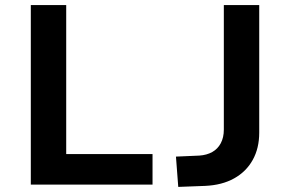

<svg xmlns="http://www.w3.org/2000/svg" viewBox="-20 -725 1139 754"><path d="M101 0V-705H240V-120H579V0ZM680 9 671 -110 763 -114Q792 -116 813.5 -128Q835 -140 847 -162.5Q859 -185 859 -216V-705H998V-204Q998 -143 972.5 -97Q947 -51 899.5 -24.5Q852 2 786 5Z"/></svg>

Font: Nunito Sans 6pt
Style: Bold
Weight: 700
Version: Version 3.101;gftools[0.9.27]